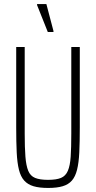

<svg xmlns="http://www.w3.org/2000/svg" viewBox="-20 -920 474 948"><path d="M218 8Q174 8 145.5 -0.5Q117 -9 99.5 -28.5Q82 -48 73.5 -82Q65 -116 62.5 -167.5Q60 -219 60 -291V-688H102V-260Q102 -191 105.5 -146.5Q109 -102 119.5 -76.5Q130 -51 153.5 -41.5Q177 -32 217 -32Q258 -32 281 -41.5Q304 -51 315 -76.5Q326 -102 329 -146.5Q332 -191 332 -260V-688H374V-291Q374 -219 371.5 -167.5Q369 -116 360.5 -82Q352 -48 335 -28.5Q318 -9 289.5 -0.5Q261 8 218 8ZM216 -762 163 -895V-900H209L244 -767V-762Z"/></svg>

Font: Saira ExtraCondensed ExtraLight
Style: Regular
Weight: 250
Width: 2
Designer: Hector Gatti with collaboration of the Omnibus-Type team
Foundry: Omnibus-Type
Version: Version 1.101